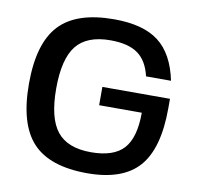

<svg xmlns="http://www.w3.org/2000/svg" viewBox="-82 -804 933 909"><g transform="rotate(10 385.0 -350.0)"><path d="M395 -307V-395H720V-350Q720 -156 642.5 -68Q565 20 395 20Q214 20 132 -68Q50 -156 50 -350Q50 -544 132 -632Q214 -720 395 -720Q535 -720 609.5 -663Q684 -606 710 -480H590Q573 -553 527 -586Q481 -619 395 -619Q282 -619 231.5 -555.5Q181 -492 181 -350Q181 -208 231.5 -144.5Q282 -81 395 -81Q504 -81 552 -134Q600 -187 600 -307Z"/></g></svg>

Font: Fivo Sans Med
Style: Regular
Weight: 450
Designer: Alexander Slobzheninov
Foundry: Alexander Slobzheninov
Version: 1.0